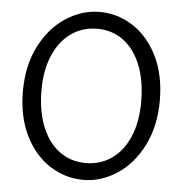

<svg xmlns="http://www.w3.org/2000/svg" viewBox="-52 -776 812 839"><g transform="rotate(5 353.5 -356.5)"><path d="M348.1 -650.9Q283.2 -650.9 233.4 -615.7Q183.6 -580.6 155.8 -515.4Q127.9 -450.2 127.9 -363.8Q127.9 -272 155 -203.9Q182.1 -135.7 231.9 -98.9Q281.7 -62 348.1 -62Q411.6 -62 461.2 -96.4Q510.7 -130.9 538.6 -195.8Q566.4 -260.7 566.4 -349.1Q566.4 -441.4 539.3 -509.5Q512.2 -577.6 462.9 -614.3Q413.6 -650.9 348.1 -650.9ZM343.3 12.2Q265.1 12.2 197.3 -31Q129.4 -74.2 88.4 -156.7Q47.4 -239.3 47.4 -351.6Q47.4 -463.9 90.6 -548.8Q133.8 -633.8 204.1 -679.4Q274.4 -725.1 353 -725.1Q430.7 -725.1 498 -681.9Q565.4 -638.7 606.2 -556.2Q647 -473.6 647 -361.3Q647 -249 603.8 -163.8Q560.5 -78.6 490.7 -33.2Q420.9 12.2 343.3 12.2Z"/></g></svg>

Font: Lesson One Light
Style: Regular
Weight: 300
Designer: But Ko, Victor Gaultney, Annie Olsen, Julie Remington, Don Collingsworth, Eric Hays, Becca Hirsbrunner
Version: Version 1.100